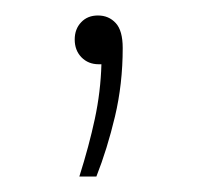

<svg xmlns="http://www.w3.org/2000/svg" viewBox="-20 -78 254 248"><path d="M82.5 150Q95 110.5 102.5 75.5Q110 40.5 111 5H107.5Q94 5 85.2 -4Q76.5 -13 76.5 -27Q76.5 -40.5 84.8 -49.2Q93 -58 106.5 -58Q120.5 -58 129.5 -48.2Q138.5 -38.5 138.5 -16Q138.5 30.5 128.5 72.5Q118.5 114.5 104.5 150Z"/></svg>

Font: Encode Sans SemiExpanded SemiExpanded Thin
Style: Regular
Weight: 100
Width: 6
Designer: Multiple Designers
Foundry: Impallari Type
Version: Version 3.000; ttfautohint (v1.8.3) -l 8 -r 50 -G 200 -x 14 